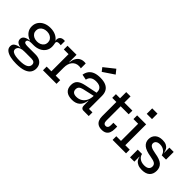

<svg xmlns="http://www.w3.org/2000/svg" viewBox="54 -1779 2963 2963"><g transform="rotate(45 1535.0 -298.0)"><path d="M311.5 222.5Q241.5 222.5 183.2 209.5Q125 196.5 90.2 168.5Q55.5 140.5 55.5 95Q55.5 50 91 27.8Q126.5 5.5 181.5 -1V-11.5L272 -2Q220 -2 191.5 10.2Q163 22.5 152 40.8Q141 59 141 76Q141 105.5 164.5 121.5Q188 137.5 227.5 144Q267 150.5 314 150.5Q408.5 150.5 453.2 126.8Q498 103 498 58Q498 -2 422.5 -2H219.5Q157 -2 120.5 -24.5Q84 -47 84 -90Q84 -130.5 116.5 -152.5Q149 -174.5 208 -180.5V-198.5L297.5 -171H250Q213 -171 193 -160.8Q173 -150.5 173 -129Q173 -108.5 192.2 -100.2Q211.5 -92 250 -92H420Q472 -92 509.5 -74Q547 -56 566.5 -23Q586 10 586 55.5Q586 102 560.5 140Q535 178 475 200.2Q415 222.5 311.5 222.5ZM297.5 -171Q233 -171 182.5 -194.2Q132 -217.5 103 -259.5Q74 -301.5 74 -357.5Q74 -414 102.8 -456.2Q131.5 -498.5 181.8 -522Q232 -545.5 297.5 -545.5Q363 -545.5 413.2 -521.8Q463.5 -498 491 -456Q505.5 -435 512.5 -410.5Q519.5 -386 519.5 -357.5Q519.5 -301.5 491 -259.5Q462.5 -217.5 412.2 -194.2Q362 -171 297.5 -171ZM297.5 -248Q334.5 -248 364 -261.5Q393.5 -275 410.5 -299.8Q427.5 -324.5 427.5 -357.5Q427.5 -391 410.5 -416Q393.5 -441 364 -454.8Q334.5 -468.5 297.5 -468.5Q259.5 -468.5 229.8 -454.8Q200 -441 183 -416Q166 -391 166 -357.5Q166 -324.5 183 -299.8Q200 -275 229.8 -261.5Q259.5 -248 297.5 -248ZM519.5 -357.5 489.5 -416.5 466.5 -451 491.5 -461.5Q490 -467 489.2 -472.2Q488.5 -477.5 488.5 -483.5Q488.5 -506.5 499 -523.8Q509.5 -541 528.5 -550.5Q547.5 -560 573 -560Q580 -560 586 -559.5Q592 -559 597 -558V-467Q586 -468.5 577.5 -469.2Q569 -470 560.5 -470Q542 -470 531 -465.8Q520 -461.5 515 -454.5Q510 -447.5 510 -438Q510 -430 512.5 -418.2Q515 -406.5 517.2 -391.2Q519.5 -376 519.5 -357.5Z M873.5 -80.5H972V0H676.5V-80.5H779.5V-455H676.5V-535.5H873.5ZM1068.5 -434Q1058 -437 1046.8 -438.5Q1035.5 -440 1024 -440Q955.5 -440 914.5 -391Q873.5 -342 873.5 -254.5L852.5 -374H877.5Q884 -430 905 -467.8Q926 -505.5 959.5 -524.5Q993 -543.5 1036.5 -543.5Q1045 -543.5 1052.8 -542.8Q1060.5 -542 1068.5 -540.5Z M1560.5 0Q1534 0 1520 -16.8Q1506 -33.5 1506 -64.5V-200L1514.5 -219L1509.5 -281L1506 -317V-356.5Q1506 -390.5 1491.8 -413.5Q1477.5 -436.5 1449.5 -448.2Q1421.5 -460 1381 -460Q1322.5 -460 1289 -436.2Q1255.5 -412.5 1246 -365L1156 -383.5Q1165 -438 1193.2 -474.2Q1221.5 -510.5 1269.2 -528.5Q1317 -546.5 1384.5 -546.5Q1456.5 -546.5 1504.2 -526Q1552 -505.5 1576 -464.8Q1600 -424 1600 -362V-80.5H1675.5V0ZM1313.5 7Q1229.5 7 1185.5 -31.2Q1141.5 -69.5 1141.5 -143Q1141.5 -209 1179 -244.8Q1216.5 -280.5 1303 -298.5L1533.5 -346V-280L1318.5 -231.5Q1278 -222 1258.5 -202.2Q1239 -182.5 1239 -149Q1239 -111.5 1262 -92.5Q1285 -73.5 1329 -73.5Q1382.5 -73.5 1423.2 -99.2Q1464 -125 1486.8 -171.5Q1509.5 -218 1509.5 -281L1534.5 -163H1502Q1490.5 -79 1443 -36Q1395.5 7 1313.5 7ZM1460 -817.5 1517 -746.5 1334.5 -623.5 1289.5 -682Z M1917 -143.5Q1917 -109 1929.8 -92.2Q1942.5 -75.5 1967 -75.5Q1991.5 -75.5 2004.5 -92.8Q2017.5 -110 2017.5 -143.5V-196H2101V-144.5Q2101 -95 2086.8 -60.5Q2072.5 -26 2042.5 -8Q2012.5 10 1965 10Q1916 10 1884.8 -8.8Q1853.5 -27.5 1838.2 -61.8Q1823 -96 1823 -143.5V-455H1733V-535.5H1823V-670.5H1917V-535.5H2092.5L2091.5 -455H1917Z M2392.5 -80.5H2489.5V0H2196V-80.5H2298.5V-455H2196V-535.5H2392.5ZM2284 -776.5H2399V-657H2284Z M2841 10Q2790.5 10 2755.2 -5.2Q2720 -20.5 2699.8 -47.2Q2679.5 -74 2674.5 -109H2652L2670.5 -168Q2679 -123 2718.5 -94.5Q2758 -66 2818 -66Q2868.5 -66 2895.2 -86.2Q2922 -106.5 2922 -145.5Q2922 -182 2894.2 -201.2Q2866.5 -220.5 2794.5 -232Q2676.5 -250.5 2627.5 -292Q2578.5 -333.5 2578.5 -399.5Q2578.5 -464.5 2621.5 -505Q2664.5 -545.5 2744 -545.5Q2793 -545.5 2825 -530Q2857 -514.5 2874.2 -487.2Q2891.5 -460 2896 -424H2918.5L2900 -368Q2892 -412.5 2854.8 -441Q2817.5 -469.5 2763 -469.5Q2719 -469.5 2695.8 -450.5Q2672.5 -431.5 2672.5 -402Q2672.5 -368.5 2705.8 -349.2Q2739 -330 2810 -318Q2923 -300.5 2969.2 -258.5Q3015.5 -216.5 3015.5 -145.5Q3015.5 -72.5 2971.8 -31.2Q2928 10 2841 10ZM2576.5 0V-168H2670.5V0ZM2900 -368V-535.5H2994V-368Z"/></g></svg>

Font: Hepta Slab Medium
Style: Regular
Weight: 500
Designer: Michael LaGattuta
Foundry: Michael LaGattuta
Version: Version 1.102